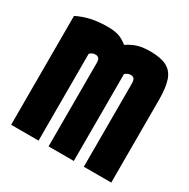

<svg xmlns="http://www.w3.org/2000/svg" viewBox="-126 -647 753 764"><g transform="rotate(30 250.0 -265.0)"><path d="M20 0V-500Q49 -515 83 -522.5Q117 -530 157 -530Q190 -530 209.5 -523.5Q229 -517 250 -500Q276 -517 299 -523.5Q322 -530 355 -530Q402 -530 429.5 -516Q457 -502 468.5 -469.5Q480 -437 480 -380V0H354V-382Q354 -392 352 -398Q350 -404 345.5 -407Q341 -410 333 -410Q326 -410 319.5 -407Q313 -404 308 -399V0H192V-382Q192 -392 190 -398Q188 -404 183.5 -407Q179 -410 171 -410Q157 -410 146 -399V0Z"/></g></svg>

Font: M PLUS Code Latin
Style: Bold
Weight: 700
Designer: Coji Morishita
Foundry: UNDERFOREST DESIGN
Version: Version 1.002; ttfautohint (v1.8.3)